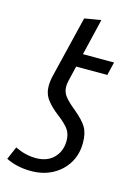

<svg xmlns="http://www.w3.org/2000/svg" viewBox="-122 -740 572 810"><g transform="rotate(15 164.0 -335.0)"><path d="M95 11Q34 11 -14 -13L10 -69Q56 -47 101 -47Q151 -47 179.5 -76.5Q208 -106 208 -151Q208 -180 194.5 -199.5Q181 -219 146 -246Q114 -270 94.5 -295.5Q75 -321 75 -356Q75 -364 76 -373.5Q77 -383 79 -393L146 -669L218 -681L180 -522H316L302 -464H166L150 -397Q147 -384 147 -372Q147 -348 161.5 -329.5Q176 -311 207 -286Q247 -253 262 -227.5Q277 -202 277 -160Q277 -110 253.5 -71.5Q230 -33 189 -11Q148 11 95 11Z"/></g></svg>

Font: Ubuntu Sans Condensed
Style: Italic
Weight: 400
Width: 3
Italic angle: -13.5°
Designer: Dalton Maag Ltd
Foundry: Dalton Maag Ltd
Version: Version 1.006; ttfautohint (v1.8.4.7-5d5b)